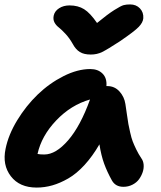

<svg xmlns="http://www.w3.org/2000/svg" viewBox="-20 -784 721 859"><path d="M562 -764.2Q589.4 -764.2 606.2 -746.3Q623 -728.5 621.1 -702.1Q619.6 -683.6 600.8 -663.8Q582 -644 516.1 -599.1Q460 -562.5 437 -551.3Q414.1 -540 386.2 -540Q355.5 -540 337.2 -551.3Q318.8 -562.5 305.2 -587.9Q291 -613.3 272.5 -633.1Q253.9 -652.8 242.2 -661.9Q230.5 -670.9 223.6 -683.8Q216.8 -696.8 220.2 -713.9Q224.6 -734.4 244.4 -747.1Q264.2 -759.8 291 -759.8Q329.1 -759.8 356.2 -742.9Q383.3 -726.1 414.1 -681.2Q461.4 -720.2 491.2 -739Q521 -757.8 533 -761Q544.9 -764.2 562 -764.2ZM144 55.2Q67.4 55.2 28.6 4.6Q-10.3 -45.9 4.9 -118.2Q17.6 -181.2 57.1 -246.1Q96.7 -311 148.9 -361.3Q201.2 -411.6 264.2 -443.4Q327.1 -475.1 383.8 -475.1Q418.5 -475.1 438.7 -454.8Q459 -434.6 456.1 -398.9H460Q492.7 -398.9 514.4 -375Q536.1 -351.1 541 -318.8Q543 -306.2 547.6 -273.7Q552.2 -241.2 554.4 -229Q556.6 -216.8 562.3 -191.7Q567.9 -166.5 573.7 -151.4Q579.6 -136.2 589.6 -115.5Q599.6 -94.7 612.8 -75.2Q621.1 -64 622.6 -47.4Q624 -30.8 618.4 -13.9Q612.8 2.9 602.1 17.8Q591.3 32.7 572.8 42.2Q554.2 51.8 532.2 51.8Q497.1 51.8 481 23.9Q459.5 -14.6 446 -51.5Q432.6 -88.4 424.8 -138.2Q394 -85 358.2 -45.9Q322.3 -6.8 285.4 14.4Q248.5 35.6 213.9 45.4Q179.2 55.2 144 55.2ZM178.2 -92.8Q230 -92.8 285.2 -156.7Q340.3 -220.7 382.8 -338.9Q297.4 -314.5 231.4 -245.1Q165.5 -175.8 147.9 -95.2Q158.7 -92.8 178.2 -92.8Z"/></svg>

Font: Shantell Sans Bouncy
Style: Bold Italic
Weight: 700
Italic angle: -11.31°
Designer: Stephen Nixon, Anya Danilova, Shantell Martin
Foundry: Arrow Type
Version: Version 1.006;[9816181b4]